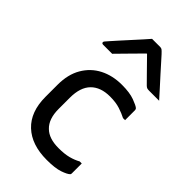

<svg xmlns="http://www.w3.org/2000/svg" viewBox="-250 -906 1000 1000"><g transform="rotate(45 250.0 -406.0)"><path d="M305 -543Q362 -543 397 -530Q432 -517 442 -508Q446 -503 446 -497V-424H431Q408 -436 377.5 -446Q347 -456 304 -456Q235 -456 197.5 -418Q160 -380 160 -303V-221Q160 -147 198 -111Q233 -76 304 -76Q348 -76 378 -84Q408 -92 431 -105H446V-31Q446 -26 443 -23Q432 -12 398.5 -0.5Q365 11 304 11Q192 11 129.5 -48Q67 -107 67 -217V-306Q67 -382 98 -435Q129 -488 182.5 -515.5Q236 -543 305 -543ZM246 -823H306Q314 -823 319.5 -819Q325 -815 338 -801Q346 -792 364.5 -771.5Q383 -751 407 -724Q431 -697 456 -670Q481 -643 500 -621H427Q416 -621 410.5 -623Q405 -625 398 -632Q387 -643 357 -673.5Q327 -704 283 -749H280Q237 -706 207.5 -675.5Q178 -645 154 -621H88Q77 -621 77 -630Q77 -634 81 -638.5Q85 -643 98 -658Q110 -672 130.5 -694.5Q151 -717 173.5 -742Q196 -767 216 -789Q236 -811 246 -823Z"/></g></svg>

Font: Recursive Sn Lnr St
Style: Regular
Weight: 400
Version: Version 1.079;hotconv 1.0.112;makeotfexe 2.5.65598; ttfautoh